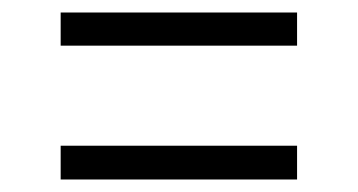

<svg xmlns="http://www.w3.org/2000/svg" viewBox="-20 -510 572 307"><path d="M77 -277H455V-223H77ZM77 -490H455V-437H77Z"/></svg>

Font: Encode Sans Wide
Style: Light
Weight: 300
Designer: Pablo Impallari, Andres Torresi
Foundry: Pablo Impallari, Andres Torresi
Version: Version 1.000; ttfautohint (v1.00) -l 8 -r 50 -G 200 -x 14 -